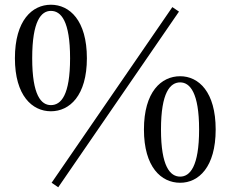

<svg xmlns="http://www.w3.org/2000/svg" viewBox="-20 -762 976 811"><path d="M195 -292C274 -292 347 -358 347 -516C347 -676 274 -742 195 -742C116 -742 43 -676 43 -516C43 -358 116 -292 195 -292ZM195 -318C154 -318 116 -359 116 -516C116 -674 154 -716 195 -716C238 -716 276 -673 276 -516C276 -360 238 -318 195 -318ZM741 10C819 10 891 -56 891 -215C891 -374 819 -440 741 -440C661 -440 588 -374 588 -215C588 -56 661 10 741 10ZM741 -16C699 -16 660 -58 660 -215C660 -372 699 -414 741 -414C782 -414 821 -371 821 -215C821 -58 782 -16 741 -16ZM226 29 736 -713 708 -732 198 10Z"/></svg>

Font: Source Han Serif SC Medium
Style: Regular
Weight: 500
Designer: Ryoko NISHIZUKA 西塚涼子 (kana & ideographs); Frank Grießhammer (Latin, Greek & Cyrillic); Wenlong ZHANG 张文龙 (bopomofo); San
Foundry: Adobe
Version: Version 2.003;hotconv 1.1.1;makeotfexe 2.6.0